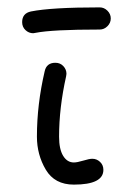

<svg xmlns="http://www.w3.org/2000/svg" viewBox="-20 -500 340 520"><path d="M230 -70Q242 -70 251 -61.5Q260 -53 260 -40Q260 0 180 0Q128 0 104 -40.5Q80 -81 80 -130Q80 -217 101 -307Q106 -330 130 -330Q143 -330 151.5 -321Q160 -312 160 -300Q160 -299 159.5 -296.5Q159 -294 159 -293Q140 -208 140 -130Q140 -96 151 -78Q162 -60 180 -60Q189 -60 205.5 -65Q222 -70 230 -70ZM70 -410Q58 -410 49 -418.5Q40 -427 40 -440Q40 -464 64 -469Q119 -480 250 -480Q262 -480 271 -471Q280 -462 280 -450Q280 -438 271 -429Q262 -420 250 -420Q121 -420 76 -411Q75 -411 73 -410.5Q71 -410 70 -410Z"/></svg>

Font: Pecita
Style: Book
Weight: 400
Width: 7
Version: Version 4.3